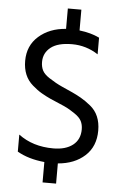

<svg xmlns="http://www.w3.org/2000/svg" viewBox="-60 -825 624 976"><g transform="rotate(5 252.5 -337.0)"><path d="M264 109H195V5Q113 -3 56 -36V-123Q129 -68 234 -68Q297 -68 333.5 -96.5Q370 -125 370 -177Q370 -201 360.5 -219.5Q351 -238 325.5 -255Q300 -272 285.5 -279.5Q271 -287 244.5 -298Q218 -309 197 -318.5Q176 -328 152.5 -341.5Q129 -355 104 -377Q53 -421 53 -499Q53 -577 107.5 -625Q162 -673 246 -679V-783H315V-677Q374 -670 417 -649V-564Q356 -604 283.5 -604Q211 -604 175 -575.5Q139 -547 139 -501Q139 -476 148.5 -457.5Q158 -439 184 -422Q219 -399 251.5 -384.5Q284 -370 305 -360.5Q326 -351 350 -337.5Q374 -324 401 -302Q454 -259 454 -178Q454 -97 401.5 -49Q349 -1 264 6Z"/></g></svg>

Font: Hind Mysuru
Style: Regular
Weight: 400
Designer: Manushi Parikh, Hitesh Malaviya
Foundry: Indian Type Foundry
Version: Version 0.703;PS 1.0;hotconv 1.0.86;makeotf.lib2.5.63406